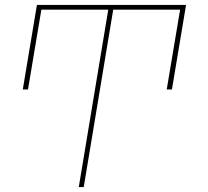

<svg xmlns="http://www.w3.org/2000/svg" viewBox="-20 -540 840 775"><path d="M298 215 417 -501H147L93 -179H72L129 -520H731L674 -179H653L707 -501H437L318 215Z"/></svg>

Font: Iosevka Aile Thin
Style: Italic
Weight: 100
Italic angle: -9°
Designer: Belleve Invis
Foundry: Belleve Invis
Version: Version 31.1.0; ttfautohint (v1.8.4)